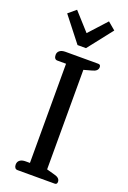

<svg xmlns="http://www.w3.org/2000/svg" viewBox="-175 -989 696 1046"><g transform="rotate(20 173.5 -466.0)"><path d="M197 -752H148L36 -895L80 -932L172 -830L265 -932L309 -895ZM74 0Q64 0 59 -7Q54 -14 54 -25Q54 -42 66 -51Q78 -60 99 -60H124V-635H74Q64 -635 59 -642Q54 -649 54 -661Q54 -677 66 -686Q78 -695 99 -695H289Q303 -695 303 -680Q303 -657 271 -649L224 -636V-59L271 -46Q303 -38 303 -15Q303 0 289 0Z"/></g></svg>

Font: Maitree Medium
Style: Regular
Weight: 500
Designer: CadsonDemak Team
Foundry: CadsonDemak
Version: Version 1.010